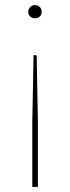

<svg xmlns="http://www.w3.org/2000/svg" viewBox="-20 -545 274 755"><path d="M118 -473C133 -473 144 -484 144 -498V-499C144 -513 133 -525 118 -525C103 -525 91 -513 91 -499V-498C91 -484 103 -473 118 -473ZM107 190H129V-66L124 -328H112L107 -66Z"/></svg>

Font: Fixel Display Thin
Style: Regular
Weight: 100
Designer: AlfaBravo + MacPaw
Foundry: Kyrylo Tkachov, Marchela Mozhyna, Serhii Makarenko, Maria Weinstein, Zakhar Kryvoshyya
Version: Version 1.211